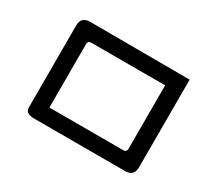

<svg xmlns="http://www.w3.org/2000/svg" viewBox="-123 -930 1246 1118"><g transform="rotate(30 500.0 -370.5)"><path d="M139 -636Q139 -696 199 -696L869 -694V-105Q869 -45 809 -45H199Q139 -45 139 -85V-118ZM266 -594Q243 -594 243 -571V-145H739Q762 -145 762 -168V-594Z"/></g></svg>

Font: Swei Half Moon CJK SC
Style: Medium
Weight: 500
Version: Version 2.071